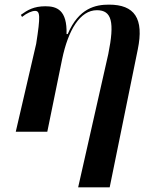

<svg xmlns="http://www.w3.org/2000/svg" viewBox="-20 -568 657 828"><path d="M317 240H453L574 -354C602 -489 560 -548 450 -548C393 -548 320 -534 272 -421H267C270 -525 225 -541 176 -541C126 -541 99 -525 70 -504L75 -495C96 -512 118 -521 131 -521C153 -521 155 -500 136 -379L48 0H184L248 -313C274 -438 325 -524 398 -524C462 -524 475 -473 447 -335Z"/></svg>

Font: Noto Serif Display SemiBold
Style: Italic
Weight: 600
Italic angle: -12°
Designer: Monotype Design Team
Foundry: Monotype Imaging Inc.
Version: Version 2.009